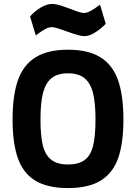

<svg xmlns="http://www.w3.org/2000/svg" viewBox="-20 -945 692 977"><path d="M44 -337Q44 -460 71.5 -537.5Q99 -615 161 -653.5Q223 -692 326 -692Q429 -692 491 -653.5Q553 -615 580.5 -537.5Q608 -460 608 -337Q608 -217 581.5 -141Q555 -65 493 -26.5Q431 12 326 12Q223 12 161 -25Q99 -62 71.5 -138.5Q44 -215 44 -337ZM466 -337Q466 -422 453 -472.5Q440 -523 409.5 -547.5Q379 -572 326 -572Q273 -572 242.5 -547.5Q212 -523 199 -472.5Q186 -422 186 -337Q186 -258 197 -209Q208 -160 238.5 -134Q269 -108 326 -108Q380 -108 410.5 -130.5Q441 -153 453.5 -202.5Q466 -252 466 -337ZM320 -785Q298 -793 276.5 -800Q255 -807 243 -807Q229 -807 211 -797.5Q193 -788 162 -765L133 -861Q155 -887 186.5 -906Q218 -925 246 -925Q263 -925 284 -918.5Q305 -912 340 -899Q344 -897 369 -888Q394 -879 408 -879Q421 -879 439.5 -888.5Q458 -898 489 -921L518 -824Q501 -805 469 -783Q437 -761 409 -761Q386 -761 320 -785Z"/></svg>

Font: Cairo
Style: Bold
Weight: 700
Designer: Mohamed Gaber
Foundry: Kief Type Foundry
Version: Version 2.100